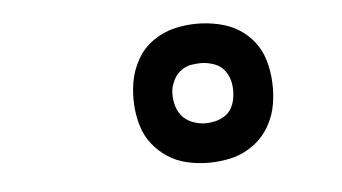

<svg xmlns="http://www.w3.org/2000/svg" viewBox="-31 -814 561 315"><g transform="rotate(-5 250.0 -656.5)"><path d="M302 -542Q284 -542 266.5 -546Q249 -550 234.5 -559.5Q220 -569 209.5 -582.5Q199 -596 194 -613Q189 -630 188 -648Q187 -666 190 -684Q193 -703 203 -721Q213 -739 229.5 -750.5Q246 -762 264.5 -766.5Q283 -771 302 -771Q320 -771 338 -767Q356 -763 370.5 -754Q385 -745 395.5 -731.5Q406 -718 411 -701Q416 -684 417 -665.5Q418 -647 415 -629Q412 -610 402 -592.5Q392 -575 375.5 -563Q359 -551 340 -546.5Q321 -542 302 -542ZM302 -607Q310 -607 318.5 -609Q327 -611 334.5 -616Q342 -621 346 -629Q350 -637 351 -645Q353 -657 351 -668.5Q349 -680 342.5 -689Q336 -698 325 -702Q314 -706 303 -706Q295 -706 286.5 -704.5Q278 -703 270.5 -697.5Q263 -692 259 -684.5Q255 -677 253 -669Q251 -657 253.5 -645Q256 -633 262.5 -624.5Q269 -616 280 -611.5Q291 -607 302 -607Z"/></g></svg>

Font: Iosevka
Style: Italic
Weight: 400
Italic angle: -9°
Monospace: yes
Designer: Belleve Invis
Foundry: Belleve Invis
Version: Version 32.5.0; ttfautohint (v1.8.4)